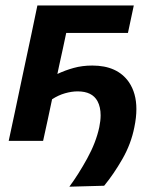

<svg xmlns="http://www.w3.org/2000/svg" viewBox="-20 -518 580 706"><path d="M235 168.5Q268 124 300.5 65Q333 6 345 -50Q350 -74 350 -94Q350 -124.5 338.5 -146Q319 -182 265.5 -182Q243.5 -182 219 -175Q194.5 -168 171.5 -153Q162 -108 154.8 -74.5Q147.5 -41 138.5 0H12Q23.5 -54.5 34.5 -105Q45 -155 58 -216.5L68.5 -266Q84 -339.5 95.5 -392.5Q106.5 -445 117.5 -498H472L450.5 -397H223.5Q217.5 -370 211.5 -340.5Q205 -311 197 -274.5L191 -246Q219.5 -259.5 251 -268.2Q282.5 -277 319.5 -277Q411.5 -277 454 -216Q481.5 -175.5 481.5 -117Q481.5 -86 474 -50Q462 11 430 66.8Q398 122.5 363 165Z"/></svg>

Font: Heraclito SemiBold
Style: Italic
Weight: 600
Italic angle: -12°
Designer: Kostas Bartsokas (font) & Cristiano Sobral (main changes)
Foundry: Kostas Bartsokas (font) & Cristiano Sobral (main changes)
Version: Version 1.00;July 8, 2020;FontCreator 13.0.0.2655 64-bit